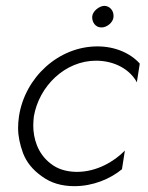

<svg xmlns="http://www.w3.org/2000/svg" viewBox="-20 -629 508 658"><path d="M296 -572C296 -571 296 -570 296 -569C296 -553 307 -535 327 -535C328 -535 328 -535 329 -535C346 -535 368 -552 369 -571C369 -573 369 -574 369 -576C369 -591 358 -608 338 -609C321 -609 297 -591 296 -572ZM96 -230C114 -334 203 -421 309 -421C374 -421 426 -390 449 -347L459 -411C427 -447 374 -470 314 -470C180 -470 65 -363 45 -230C43 -216 42 -203 42 -190C42 -163 48 -134 59 -104C71 -73 92 -47 123 -25C154 -2 191 9 235 9C299 9 358 -16 398 -49L408 -113C372 -76 312 -40 244 -40C243 -40 241 -40 240 -40C205 -41 177 -50 154 -68C108 -103 94 -156 94 -199C94 -209 95 -220 96 -230Z"/></svg>

Font: Jost Light
Style: Italic
Weight: 300
Italic angle: -5°
Version: Version 3.710